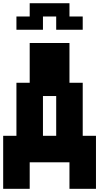

<svg xmlns="http://www.w3.org/2000/svg" viewBox="-20 -1187 707 1207"><path d="M0 0V-333.3H83.3V-666.7H166.7V-916.7H416.7V-666.7H500V-333.3H583.3V0H416.7V-166.7H166.7V0ZM166.7 -1083.3V-1166.7H416.7V-1083.3H500V-1000H333.3V-1083.3H250V-1000H83.3V-1083.3ZM333.3 -333.3V-583.3H250V-333.3Z"/></svg>

Font: Galmuri11 Bold
Style: Regular
Weight: 700
Designer: Lee Minseo (quiple)
Version: Version 2.397;hotconv 1.1.1;makeotfexe 2.6.0 DEVELOPMENT